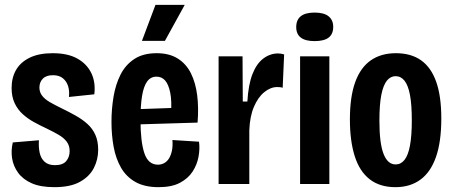

<svg xmlns="http://www.w3.org/2000/svg" viewBox="-20 -761 1878 794"><path d="M205 13Q148 13 111.5 -3Q75 -19 55 -46.5Q35 -74 30 -106.5Q25 -139 33 -172L141 -181Q139 -153 144 -129.5Q149 -106 164.5 -92Q180 -78 207 -78Q240 -78 254 -95Q268 -112 268 -136Q268 -159 256 -175Q244 -191 222.5 -203.5Q201 -216 172 -230Q146 -242 120.5 -256Q95 -270 74 -289Q53 -308 40.5 -334.5Q28 -361 28 -397Q28 -440 46.5 -472Q65 -504 103 -522.5Q141 -541 198 -541Q260 -541 299.5 -519Q339 -497 357.5 -459Q376 -421 370 -371L265 -360Q268 -383 262 -403.5Q256 -424 240.5 -437Q225 -450 199 -450Q171 -450 157 -435.5Q143 -421 143 -399Q143 -380 154 -365.5Q165 -351 185.5 -339Q206 -327 235 -313Q266 -298 293.5 -282.5Q321 -267 342 -248Q363 -229 374.5 -203Q386 -177 386 -142Q386 -101 368 -66Q350 -31 310.5 -9Q271 13 205 13Z M636 13Q578 13 540 -8.5Q502 -30 480.5 -67.5Q459 -105 450 -153.5Q441 -202 441 -257Q441 -310 449.5 -361Q458 -412 478.5 -452.5Q499 -493 535.5 -517Q572 -541 628 -541Q680 -541 715 -519Q750 -497 769.5 -458Q789 -419 795.5 -366.5Q802 -314 797 -254L532 -246V-309L705 -315L687 -287Q691 -343 684 -377.5Q677 -412 663 -428Q649 -444 627 -444Q603 -444 588.5 -424Q574 -404 567.5 -364.5Q561 -325 561 -266Q561 -175 577 -127.5Q593 -80 633 -80Q647 -80 659 -86.5Q671 -93 679 -106Q687 -119 691 -138Q695 -157 693 -182L803 -175Q807 -146 801 -113Q795 -80 776.5 -51.5Q758 -23 724 -5Q690 13 636 13ZM662 -592H567L623 -741H744Z M884 0V-306V-528H983L984 -341H1003Q1007 -411 1024 -454.5Q1041 -498 1069 -519Q1097 -540 1130 -540Q1136 -540 1142 -539Q1148 -538 1155 -536L1149 -398Q1144 -400 1137.5 -400.5Q1131 -401 1126 -401Q1099 -401 1073 -380Q1047 -359 1030 -319Q1013 -279 1011 -222V0Z M1221 0V-528H1342V0ZM1281 -591Q1243 -591 1224 -605.5Q1205 -620 1205 -649Q1205 -679 1224 -694Q1243 -709 1281 -709Q1320 -709 1339 -693.5Q1358 -678 1358 -650Q1358 -620 1339 -605.5Q1320 -591 1281 -591Z M1615 13Q1551 13 1509 -19.5Q1467 -52 1447 -115Q1427 -178 1427 -267Q1427 -361 1449 -421.5Q1471 -482 1513.5 -511.5Q1556 -541 1617 -541Q1680 -541 1721.5 -511.5Q1763 -482 1784 -422.5Q1805 -363 1805 -271Q1805 -175 1783 -112Q1761 -49 1718.5 -18Q1676 13 1615 13ZM1616 -81Q1638 -81 1653 -100Q1668 -119 1675.5 -159.5Q1683 -200 1683 -263Q1683 -328 1675.5 -368Q1668 -408 1653 -427Q1638 -446 1616 -446Q1595 -446 1580 -427.5Q1565 -409 1557 -369Q1549 -329 1549 -262Q1549 -169 1566 -125Q1583 -81 1616 -81Z"/></svg>

Font: Bricolage Grotesque 24pt Condensed SemiBold
Style: Regular
Weight: 600
Width: 3
Designer: Mathieu Triay
Foundry: Atelier Triay
Version: Version 1.001;gftools[0.9.33.dev8+g029e19f]